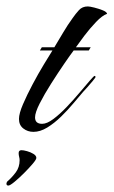

<svg xmlns="http://www.w3.org/2000/svg" viewBox="-48 -406 353 597"><path d="M56 4Q38 4 24.5 -6.5Q11 -17 11 -36Q11 -53 23.5 -82Q36 -111 53.5 -144Q71 -177 88 -205Q105 -233 115 -249H76L82 -259H121Q135 -282 148.5 -305Q162 -328 178 -350Q187 -363 197.5 -374.5Q208 -386 225 -386Q231 -386 245 -382.5Q259 -379 271.5 -374Q284 -369 285 -363Q270 -358 250.5 -337.5Q231 -317 214 -294.5Q197 -272 188 -259H234L228 -249H181Q171 -236 151.5 -207.5Q132 -179 111 -146Q90 -113 75.5 -84.5Q61 -56 61 -41Q61 -21 83 -21Q98 -21 118 -36Q138 -51 159 -73Q180 -95 199 -117.5Q218 -140 231 -155Q244 -170 246 -170Q249 -170 249 -166Q249 -165 240.5 -154.5Q232 -144 223 -134Q214 -124 211 -121Q198 -106 180.5 -85Q163 -64 142 -43.5Q121 -23 99 -9.5Q77 4 56 4ZM-22 171Q-28 171 -28 165Q-28 163 -26 159Q-11 146 1 130Q13 114 13 92Q13 87 11.5 81.5Q10 76 10 70Q10 61 19 61Q25 61 36 64Q47 67 56 72.5Q65 78 65 85Q65 90 53.5 103.5Q42 117 26.5 132.5Q11 148 -3 159.5Q-17 171 -22 171Z"/></svg>

Font: Caramel
Style: Regular
Weight: 400
Designer: Robert E. Leuschke
Foundry: Robert E. Leuschke
Version: Version 1.010